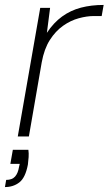

<svg xmlns="http://www.w3.org/2000/svg" viewBox="-45 -553 440 778"><path d="M27 0 118 -521H158L145 -420Q172 -461 206.5 -486Q241 -511 283 -522Q325 -533 375 -533L367 -488H335Q307 -488 274 -479Q241 -470 210.5 -448.5Q180 -427 157 -391Q134 -355 124 -300L72 0ZM-25 205 -20 176Q4 176 16 162.5Q28 149 32 124L35 111H-3L7 54H70Q72 68 71 83.5Q70 99 68 114Q58 167 33.5 186Q9 205 -25 205Z"/></svg>

Font: DM Sans 10pt ExtraLight
Style: Italic
Weight: 250
Italic angle: -10°
Version: Version 4.004;gftools[0.9.30]